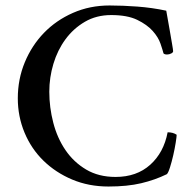

<svg xmlns="http://www.w3.org/2000/svg" viewBox="-20 -675 702 701"><path d="M380 -655Q428 -655 481.5 -651Q535 -647 587 -636Q587 -635 591 -613.5Q595 -592 599.5 -565.5Q604 -539 608 -516Q612 -493 612 -489Q613 -484 605.5 -480Q598 -476 590 -476Q581 -476 577 -480Q574 -492 566 -515.5Q558 -539 537.5 -562Q517 -585 481 -602.5Q445 -620 386 -620Q332 -620 290 -595.5Q248 -571 219 -531.5Q190 -492 175 -442Q160 -392 160 -340Q160 -283 174.5 -227Q189 -171 219 -127Q249 -83 294.5 -56Q340 -29 402 -29Q479 -29 528.5 -73.5Q578 -118 592 -192Q612 -192 625 -183Q625 -176 621.5 -154Q618 -132 612.5 -108Q607 -84 600.5 -63.5Q594 -43 589 -39Q546 -18 495.5 -6Q445 6 376 6Q304 6 243.5 -19.5Q183 -45 138.5 -88.5Q94 -132 69.5 -191Q45 -250 45 -316Q45 -386 70.5 -447.5Q96 -509 140.5 -555Q185 -601 246.5 -628Q308 -655 380 -655Z"/></svg>

Font: Vermiglione Medium
Style: Regular
Weight: 500
Version: Version 1.000